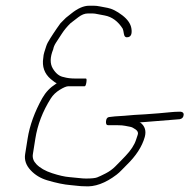

<svg xmlns="http://www.w3.org/2000/svg" viewBox="-20 -650 671 670"><path d="M607.1 -234C615.7 -235.7 620.3 -240.8 620.9 -249.5C621.5 -258.1 614.3 -261.6 599.2 -260C593.2 -260 585.3 -259.5 575.4 -258.5C565.6 -257.5 551.5 -256.2 533.1 -254.6C514.7 -253 499 -251.8 486.1 -251.1C473.1 -250.4 460.9 -249.7 449.4 -249L414 -246C387.7 -244.6 369.8 -243.1 360.2 -241.5C354.1 -240.5 350.6 -235.5 349.9 -226.5C349.1 -217.5 351.7 -213 357.7 -213H391.7C401.7 -213 410 -212.3 416.4 -211C422.9 -209.7 428.9 -208.5 434.4 -207.5C439.9 -206.5 446.2 -203.4 453.5 -198.1C460.7 -192.8 463.1 -186.6 460.6 -179.6C458 -172.5 456.1 -166.7 454.7 -162C448.8 -143.9 436.5 -125.1 417.7 -105.5L403.3 -90.5C398.5 -85.5 391.4 -78.3 382 -68.9C372.6 -59.5 361.5 -51.5 348.7 -44.9C335.9 -38.3 326.1 -33.7 319.1 -31C312.1 -28.3 299.2 -27 280.3 -27C272.9 -27 265.4 -27.5 257.5 -28.5C249.7 -29.5 237.7 -30.7 221.7 -32C205.7 -33.3 185.8 -37.8 161.9 -45.6C138 -53.3 119.7 -63.8 106.8 -77.2C96.7 -87.7 92.7 -99.3 94.7 -112L103.3 -166C111 -214.9 129 -261.6 157.1 -306.2C164.7 -318.3 175.3 -328.5 188.7 -336.7C202.1 -344.9 211.9 -349 218.3 -349H275.3C277.9 -349 280 -353.5 281.4 -362.5C282.8 -371.5 282.2 -376 279.6 -376H241.6C226.6 -376 213.5 -377.7 202.3 -381C187.5 -383.5 174.9 -393.4 164.4 -410.7C154 -427.9 154.4 -450.3 165.7 -478C166.9 -485.3 170.1 -493 175.3 -501C180.6 -509 187.4 -519.4 195.7 -532.3C204 -545.2 214.2 -557.4 226.1 -569C233 -574.3 242.1 -581.3 253.4 -590C264.8 -598.7 275.8 -603 286.5 -603H303.5C308.2 -603 314.2 -602.2 321.6 -600.5C329 -598.8 336.9 -597.3 345.4 -596C370.6 -591.3 391.5 -576 408.1 -550C409.6 -546.7 411.1 -540.3 412.5 -531C414 -521.7 419.2 -518.2 427.9 -520.5C437.5 -523 441.1 -532.7 438.7 -549.6C436.4 -566.4 425.7 -582.1 406.8 -596.6C387.8 -611.1 370.7 -619.7 355.6 -622.5C346.5 -624.2 337.8 -625.8 329.4 -627.5C321 -629.2 313.8 -630 307.8 -630H290.8C271.9 -630 251.1 -620.8 228.4 -602.5C223.1 -598.2 217 -593.3 210.1 -588C203.1 -581.3 196.7 -575 191.1 -569L178.3 -551C174 -545 170.1 -539.2 166.5 -533.5C162.9 -527.8 159.4 -522.3 155.9 -517C148.3 -505.5 143.4 -495.8 141 -487.9C138.6 -480 136.4 -473.2 134.5 -467.5C132.6 -461.8 131.5 -455.3 131 -448C126.2 -417.7 134.9 -393 157.2 -374C168.2 -364.7 175.1 -360 178 -360L174.5 -357C155.2 -344.9 139.6 -328.6 127.8 -308C100.8 -259.7 83.6 -212.3 76.3 -166L67.7 -112C64.5 -91.8 70.9 -73.1 86.9 -56C102.2 -39.5 121.4 -27.9 144.3 -21C176.2 -11.5 203.7 -5.8 226.6 -4C235.2 -3.3 243.4 -2.5 251.2 -1.5C259.1 -0.5 267 0 275 0C310.3 3 347.6 -10.5 386.9 -40.5C392.6 -44.8 398.6 -50.3 405 -57C411.4 -63.7 417 -69.3 421.7 -74C454.6 -105.8 475.7 -138.4 485.2 -172C490.9 -193.2 485.9 -209.8 470.2 -222C468.8 -222 467.9 -222.3 467.3 -223C472.8 -223.7 477.8 -224 482.5 -224Z"/></svg>

Font: Proton
Style: BdIt
Weight: 500
Version: Version 1.017